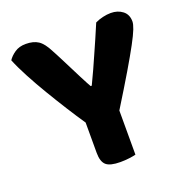

<svg xmlns="http://www.w3.org/2000/svg" viewBox="-114 -714 797 826"><g transform="rotate(-20 284.5 -301.5)"><path d="M555 -544Q555 -532 546.5 -510Q538 -488 517 -449Q496 -410 460.5 -350Q425 -290 371 -203V-1Q360 2 340.5 4.5Q321 7 300 7Q253 7 235 -9Q217 -25 217 -65V-204Q191 -242 161 -289.5Q131 -337 102 -385.5Q73 -434 48 -481Q23 -528 8 -565Q19 -582 39.5 -596Q60 -610 90 -610Q125 -610 147 -595.5Q169 -581 189 -541Q191 -538 199 -522.5Q207 -507 217.5 -486.5Q228 -466 240 -442Q252 -418 262.5 -397.5Q273 -377 281 -362Q289 -347 291 -344H296Q312 -377 325.5 -407Q339 -437 352 -466.5Q365 -496 378.5 -526.5Q392 -557 407 -593Q423 -601 442.5 -605.5Q462 -610 479 -610Q511 -610 533 -593Q555 -576 555 -544Z"/></g></svg>

Font: Baloo 2
Style: Bold
Weight: 700
Designer: Sarang Kulkarni and Ek Type
Foundry: Ek Type
Version: Version 1.640;hotconv 1.0.111;makeotfexe 2.5.65597; ttfautoh